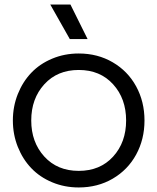

<svg xmlns="http://www.w3.org/2000/svg" viewBox="-20 -805 686 837"><path d="M323.2 -571.8Q405.8 -571.8 471.4 -533.4Q537.1 -495.1 573.5 -428.5Q609.9 -361.8 609.9 -279.8Q609.9 -197.8 573.5 -131.1Q537.1 -64.5 471.4 -26.1Q405.8 12.2 323.2 12.2Q261.2 12.2 207.5 -10.3Q153.8 -32.7 116.5 -71.8Q79.1 -110.8 57.6 -164.8Q36.1 -218.8 36.1 -279.8Q36.1 -340.8 57.6 -394.8Q79.1 -448.7 116.5 -487.8Q153.8 -526.9 207.5 -549.3Q261.2 -571.8 323.2 -571.8ZM116.2 -279.8Q116.2 -185.1 173.1 -122.6Q230 -60.1 323.2 -60.1Q416.5 -60.1 473.1 -122.3Q529.8 -184.6 529.8 -279.8Q529.8 -375 473.1 -437.5Q416.5 -500 323.2 -500Q230 -500 173.1 -437.5Q116.2 -375 116.2 -279.8ZM199.2 -785.2H287.1L361.8 -634.8H284.2Z"/></svg>

Font: TASA Explorer
Style: Regular
Weight: 400
Designer: Weizhong Zhang
Foundry: Local Remote
Version: Version 1.000;Glyphs 3.1.2 (3151)